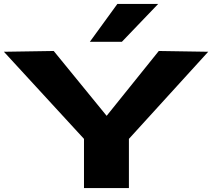

<svg xmlns="http://www.w3.org/2000/svg" viewBox="-21 -963 1086 983"><path d="M409 0V-252L-1 -698L254 -702L525 -370L792 -702L1045 -698L639 -252V0ZM439 -749 580 -943H789L603 -749Z"/></svg>

Font: Georama ExtraExtended
Style: Bold
Weight: 700
Width: 8
Designer: Jean-Baptiste Levee
Foundry: Production Type
Version: Version 1.000